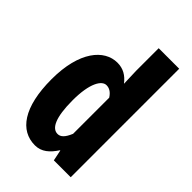

<svg xmlns="http://www.w3.org/2000/svg" viewBox="-233 -862 966 966"><g transform="rotate(45 250.0 -379.0)"><path d="M208 14C255 14 287 -15 315 -58H317L329 0H449V-772H303V-611L306 -522C280 -556 249 -574 208 -574C115 -574 32 -478 32 -281C32 -81 103 14 208 14ZM248 -107C209 -107 182 -157 182 -281C182 -403 216 -455 249 -455C269 -455 287 -445 303 -420V-163C286 -122 269 -107 248 -107Z"/></g></svg>

Font: Noto Sans Mono CJK TC
Style: Bold
Weight: 700
Designer: Ryoko NISHIZUKA 西塚涼子 (kana, bopomofo & ideographs); Paul D. Hunt (Latin, Greek & Cyrillic); Sandoll Communications 산돌커뮤니
Foundry: Adobe
Version: Version 2.004;hotconv 1.0.118;makeotfexe 2.5.65603